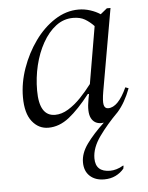

<svg xmlns="http://www.w3.org/2000/svg" viewBox="-51 -502 603 784"><g transform="rotate(-5 250.5 -110.0)"><path d="M136 10Q96 10 69.5 -23.5Q43 -57 43 -123Q43 -182 64 -241.5Q85 -301 120.5 -350.5Q156 -400 202.5 -430Q249 -460 300 -460Q324 -460 347.5 -452.5Q371 -445 389 -433L416 -455H431L372 -119Q365 -79 368.5 -63.5Q372 -48 386 -48Q427 -48 463 -127L476 -122Q454 -64 423 -29Q377 17 344.5 62.5Q312 108 312 151Q312 207 372 207Q384 207 398 203Q412 199 425 191H428L426 203Q412 220 391.5 230Q371 240 345 240Q308 240 286 219.5Q264 199 264 163Q264 126 291 88.5Q318 51 363 9Q358 10 353 10Q324 10 311.5 -14.5Q299 -39 309 -92L313 -113H308Q262 -54 221.5 -22Q181 10 136 10ZM103 -145Q103 -40 168 -40Q195 -40 222 -56.5Q249 -73 273.5 -98.5Q298 -124 320 -153L360 -387Q343 -405 323.5 -416.5Q304 -428 275 -428Q236 -428 204.5 -404Q173 -380 150 -339Q127 -298 115 -248Q103 -198 103 -145Z"/></g></svg>

Font: Spectral Light
Style: Italic
Weight: 300
Italic angle: -10°
Designer: Jean-Baptiste Levee
Foundry: Production Type
Version: Version 2.001